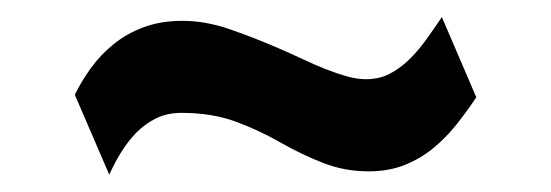

<svg xmlns="http://www.w3.org/2000/svg" viewBox="-20 -364 640 223"><path d="M533.2 -251Q522.5 -234.9 510.3 -219.5Q498 -204.1 483.2 -191.9Q468.3 -179.7 450 -172.4Q431.6 -165 408.2 -165Q380.4 -165 355.7 -174.6Q331.1 -184.1 306.2 -198.2Q281.7 -212.4 253.9 -222.7Q226.1 -232.9 190.9 -232.9Q174.3 -232.9 161.4 -226.6Q148.4 -220.2 138.4 -210Q128.4 -199.7 120.6 -187Q112.8 -174.3 106.9 -161.1L66.9 -253.9Q74.7 -270 85.9 -285.4Q97.2 -300.8 112.3 -313Q127.4 -325.2 147.2 -332.5Q167 -339.8 191.9 -339.8Q218.3 -339.8 246.1 -330.3Q273.9 -320.8 303.2 -308.1Q316.9 -302.2 330.8 -295.7Q344.7 -289.1 357.7 -283.9Q370.6 -278.8 382.6 -275.4Q394.5 -272 404.8 -272Q420.4 -272 432.6 -278.3Q444.8 -284.7 455.3 -294.9Q465.8 -305.2 475.1 -318.1Q484.4 -331.1 493.2 -344.2Z"/></svg>

Font: XB Khoramshahr
Style: Bold
Weight: 700
Designer: Behnam
Foundry: Irmug
Version: Version 8.005 2009